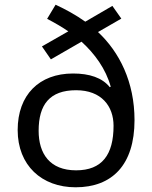

<svg xmlns="http://www.w3.org/2000/svg" viewBox="-20 -785 645 815"><path d="M216 -765 180 -705C211 -689 242 -671 270 -652L158 -588L196 -533L326 -608C382 -557 429 -493 450 -417L446 -415C414 -455 360 -473 290 -473C146 -473 55 -382 55 -233C55 -83 157 10 301 10C456 10 551 -85 551 -275C551 -437 487 -564 396 -649L495 -706L457 -760L342 -693C303 -721 259 -745 216 -765ZM303 -402C411 -402 462 -334 462 -251C462 -128 413 -62 303 -62C192 -62 144 -132 144 -230C144 -341 191 -402 303 -402Z"/></svg>

Font: Noto Sans Bengali
Style: Regular
Weight: 400
Designer: Jelle Bosma - Monotype Design Team
Foundry: Monotype Imaging Inc.
Version: Version 2.003